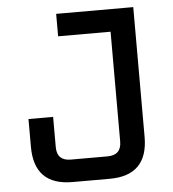

<svg xmlns="http://www.w3.org/2000/svg" viewBox="-51 -737 707 784"><g transform="rotate(-5 303.0 -345.0)"><path d="M58 -158V-272H159V-148Q159 -92 216 -92H366Q423 -92 423 -148V-598H208V-690H524V-158Q524 0 367 0H215Q58 0 58 -158Z"/></g></svg>

Font: Oxanium ExtraLight Medium
Style: Regular
Weight: 500
Version: Version 2.000